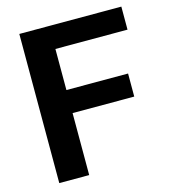

<svg xmlns="http://www.w3.org/2000/svg" viewBox="-107 -798 787 884"><g transform="rotate(-15 287.0 -355.5)"><path d="M502.9 -295.4H209V0H66.4V-710.9H552.7V-601.1H209V-405.3H502.9Z"/></g></svg>

Font: Roboto Web
Style: Bold
Weight: 700
Designer: Google
Version: Version 1.200310; 2013